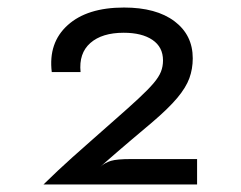

<svg xmlns="http://www.w3.org/2000/svg" viewBox="-20 -918 640 510"><path d="M95.5 -428Q116 -448 134 -465Q152 -482 172.2 -500Q192.5 -518 219 -541.5Q245.5 -565 283 -598Q323 -633 348.2 -656.5Q373.5 -680 387.8 -696.8Q402 -713.5 407.5 -727.5Q413 -741.5 413 -757.5Q413 -793 385 -812Q357 -831 308.5 -831Q251 -831 220 -803.8Q189 -776.5 194 -726.5H117.5Q108 -804.5 159.8 -851.2Q211.5 -898 309.5 -898Q395 -898 443.5 -861.5Q492 -825 492 -763Q492 -735 483 -710.2Q474 -685.5 450.8 -657.8Q427.5 -630 383.5 -592.5Q351.5 -565.5 329 -546.5Q306.5 -527.5 291.2 -514.2Q276 -501 265.5 -491.8Q255 -482.5 246.5 -475Q259 -486 274.8 -490.8Q290.5 -495.5 328 -495.5H503.5V-428Z"/></svg>

Font: Spline Sans Mono
Style: Regular
Weight: 400
Monospace: yes
Designer: Eben Sorkin, Mirko Velimirovic
Foundry: Sorkin Type
Version: Version 1.004